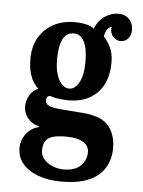

<svg xmlns="http://www.w3.org/2000/svg" viewBox="-53 -653 605 815"><g transform="rotate(5 250.0 -245.5)"><path d="M419.9 -610.8Q439.9 -610.8 453.9 -601.8Q467.8 -592.8 474.9 -578.4Q481.9 -564 481.9 -547.9Q481.9 -523.9 469.5 -510Q457 -496.1 437 -496.1Q423.8 -496.1 412.8 -504.4Q401.9 -512.7 396.7 -525.6Q391.6 -538.6 395 -553.2Q385.3 -551.3 376.7 -540.5Q368.2 -529.8 365.2 -509.8Q377.9 -495.1 387.2 -480Q396.5 -464.8 401.9 -445.6Q407.2 -426.3 407.2 -398.9Q407.2 -348.6 387.9 -309.6Q368.7 -270.5 330.8 -248.3Q293 -226.1 237.8 -226.1Q226.1 -226.1 210.9 -227.5Q195.8 -229 182.1 -231.7Q168.5 -234.4 160.2 -237.8Q151.9 -237.3 147.9 -231.7Q144 -226.1 144 -219.2Q144 -201.7 160.9 -194.8Q177.7 -188 214.8 -185.1L304.2 -178.2Q337.4 -175.8 364.7 -167Q392.1 -158.2 410.2 -140.1Q426.8 -123.5 436.3 -97.7Q445.8 -71.8 445.8 -40Q445.8 -9.3 435.5 19.3Q425.3 47.9 401.9 70.8Q378.4 93.8 338.6 106.9Q298.8 120.1 240.2 120.1Q183.6 120.1 140.6 104.5Q97.7 88.9 73.7 60.3Q49.8 31.7 49.8 -5.9Q49.8 -26.9 58.3 -46.6Q66.9 -66.4 83.5 -81.3Q100.1 -96.2 124 -102.1V-106Q104 -109.9 89.1 -121.8Q74.2 -133.8 66.2 -149.9Q58.1 -166 58.1 -183.1Q58.1 -203.1 65.4 -220.5Q72.8 -237.8 84.2 -249.3Q95.7 -260.7 107.9 -263.2Q97.7 -272 87.2 -287.8Q76.7 -303.7 69.8 -328.6Q63 -353.5 63 -389.2Q63 -438.5 84.2 -476.8Q105.5 -515.1 145 -537.1Q184.6 -559.1 238.8 -559.1Q256.3 -559.1 273.2 -556.4Q290 -553.7 302.5 -548.8Q314.9 -543.9 318.8 -538.1Q334 -574.2 361.3 -592.5Q388.7 -610.8 419.9 -610.8ZM237.8 -511.2Q206.5 -511.2 191.2 -481.9Q175.8 -452.6 175.8 -396Q175.8 -356 184.6 -329.3Q193.4 -302.7 207.8 -289.3Q222.2 -275.9 237.8 -275.9Q262.2 -275.9 279.5 -306.6Q296.9 -337.4 296.9 -396Q296.9 -453.1 281.2 -482.2Q265.6 -511.2 237.8 -511.2ZM241.2 -71.8Q205.6 -71.8 184.8 -65.2Q164.1 -58.6 155 -43.9Q146 -29.3 146 -3.9Q146 16.6 159.9 32.7Q173.8 48.8 196.3 58.3Q218.8 67.9 244.1 67.9Q291.5 67.9 316.2 44.4Q340.8 21 340.8 -15.1Q340.8 -30.3 331.3 -43Q321.8 -55.7 300 -63.7Q278.3 -71.8 241.2 -71.8Z"/></g></svg>

Font: BIZ UDMincho
Style: Bold
Weight: 700
Monospace: yes
Designer: TypeBank Co., Ltd.
Foundry: Morisawa Inc.
Version: Version 1.06